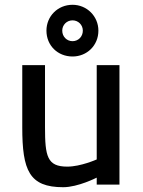

<svg xmlns="http://www.w3.org/2000/svg" viewBox="-20 -771 599 802"><path d="M384 -499V-105C384 -105 317 -75 261 -75C177 -75 168 -118 168 -240V-499H73V-239C73 -59 102 11 244 11C306 11 384 -29 384 -29V0H479V-499ZM174 -643C174 -581 221 -535 283 -535C343 -535 391 -581 391 -643C391 -703 343 -751 283 -751C221 -751 174 -703 174 -643ZM240 -643C240 -667 259 -686 283 -686C307 -686 326 -667 326 -643C326 -618 307 -599 283 -599C259 -599 240 -618 240 -643Z"/></svg>

Font: TitilliumText22L
Style: 600 wt
Weight: 600
Designer: Campivisivi
Foundry: Campivisivi
Version: 1.000